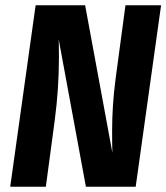

<svg xmlns="http://www.w3.org/2000/svg" viewBox="-20 -713 635 733"><path d="M498 0H308L204 -563Q205 -540 205 -494Q205 -375 189 -254L155 0H19L116 -693H305L409 -130Q408 -160 408 -214Q408 -310 421 -410L459 -693H595Z"/></svg>

Font: Fira Sans Condensed
Style: Bold Italic
Weight: 700
Width: 3
Italic angle: -8°
Designer: Carrois Corporate & Edenspiekermann AG
Foundry: Carrois Corporate GbR & Edenspiekermann AG
Version: Version 4.203